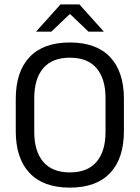

<svg xmlns="http://www.w3.org/2000/svg" viewBox="-20 -845 638 877"><path d="M299 12Q178 12 115 -54.8Q52 -121.5 52 -246V-393.5Q52 -517.5 115 -584.2Q178 -651 299 -651Q420 -651 483 -584.2Q546 -517.5 546 -393.5V-246Q546 -121.5 483 -54.8Q420 12 299 12ZM299 -57.5Q380 -57.5 421 -105.8Q462 -154 462 -242.5V-397Q462 -485.5 421 -533.5Q380 -581.5 299 -581.5Q218.5 -581.5 177.5 -533.5Q136.5 -485.5 136.5 -397V-242.5Q136.5 -154 177.5 -105.8Q218.5 -57.5 299 -57.5ZM256.5 -825H342.5L453.5 -701.5V-700.5H384L301.5 -779.5H297.5L214.5 -700.5H145.5V-701.5Z"/></svg>

Font: Anek Bangla Medium
Style: Regular
Weight: 400
Version: Version 1.003